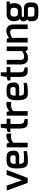

<svg xmlns="http://www.w3.org/2000/svg" viewBox="1913 -2633 990 4856"><g transform="rotate(-90 2408.0 -205.0)"><path d="M17 -531H142L276 -144L413 -531H537L337 0H211Z M615 -470Q645 -510 690 -523Q735 -535 791.5 -535Q848 -535 874.5 -533Q901 -531 928 -524.5Q955 -518 971 -505Q987 -492 1000 -471Q1025 -433 1025 -344Q1025 -215 881 -215H692Q692 -137 718 -114Q732 -101 750.5 -97Q769 -93 857 -93Q945 -93 1015 -104V-23Q933 5 751 5Q651 5 613.5 -55.5Q576 -116 576 -266.5Q576 -417 615 -470ZM909 -348Q909 -408 892.5 -424Q876 -440 814 -440Q735 -440 719 -422Q698 -399 695 -368.5Q692 -338 692 -305H858Q909 -305 909 -348Z M1459 -530V-417Q1433 -421 1383 -421Q1333 -421 1298 -408.5Q1263 -396 1226 -362V0H1110V-531H1204L1226 -464Q1255 -487 1275 -500Q1295 -513 1328 -525Q1361 -537 1402 -537Q1443 -537 1459 -530Z M1702 -680V-532H1834V-437H1702V-204Q1702 -148 1714.5 -125.5Q1727 -103 1752 -95Q1820 -74 1827 -74V0H1717Q1586 0 1586 -190V-437H1496V-507L1586 -532L1608 -680Z M2259 -530V-417Q2233 -421 2183 -421Q2133 -421 2098 -408.5Q2063 -396 2026 -362V0H1910V-531H2004L2026 -464Q2055 -487 2075 -500Q2095 -513 2128 -525Q2161 -537 2202 -537Q2243 -537 2259 -530Z M2340 -470Q2370 -510 2415 -523Q2460 -535 2516.5 -535Q2573 -535 2599.5 -533Q2626 -531 2653 -524.5Q2680 -518 2696 -505Q2712 -492 2725 -471Q2750 -433 2750 -344Q2750 -215 2606 -215H2417Q2417 -137 2443 -114Q2457 -101 2475.5 -97Q2494 -93 2582 -93Q2670 -93 2740 -104V-23Q2658 5 2476 5Q2376 5 2338.5 -55.5Q2301 -116 2301 -266.5Q2301 -417 2340 -470ZM2634 -348Q2634 -408 2617.5 -424Q2601 -440 2539 -440Q2460 -440 2444 -422Q2423 -399 2420 -368.5Q2417 -338 2417 -305H2583Q2634 -305 2634 -348Z M3007 -680V-532H3139V-437H3007V-204Q3007 -148 3019.5 -125.5Q3032 -103 3057 -95Q3125 -74 3132 -74V0H3022Q2891 0 2891 -190V-437H2801V-507L2891 -532L2913 -680Z M3206 -172V-531H3322V-170Q3322 -129 3341 -109.5Q3360 -90 3399 -90Q3438 -90 3469 -101Q3500 -112 3545 -140V-531H3661V0H3571L3545 -58Q3537 -54 3519 -42.5Q3501 -31 3492 -26Q3483 -21 3466 -13Q3449 -5 3436 -1Q3402 9 3367 9Q3284 9 3245 -41.5Q3206 -92 3206 -172Z M4101 -361Q4101 -442 4031 -442Q3985 -442 3954 -430.5Q3923 -419 3878 -392V0H3762V-531H3852L3878 -472Q3881 -474 3899.5 -486.5Q3918 -499 3936.5 -509.5Q3955 -520 3988 -530Q4021 -540 4056 -540Q4139 -540 4178 -489.5Q4217 -439 4217 -360V0H4101Z M4359 -197Q4328 -217 4314 -257.5Q4300 -298 4300 -344Q4300 -438 4346.5 -485.5Q4393 -533 4480 -533H4799V-460L4732 -442Q4733 -440 4737.5 -431Q4742 -422 4743.5 -418.5Q4745 -415 4748 -405Q4751 -395 4753 -386Q4756 -361 4756 -335.5Q4756 -310 4752 -287Q4748 -264 4736.5 -238Q4725 -212 4706 -193Q4663 -149 4581 -149H4446Q4405 -149 4405 -123Q4405 -94 4446 -94H4627Q4696 -94 4735 -55Q4774 -16 4774 56V116Q4774 230 4680 261Q4651 270 4613 270H4463Q4390 270 4345 231Q4300 192 4300 116V42L4344 -12Q4323 -25 4310.5 -50.5Q4298 -76 4298 -107Q4298 -138 4313.5 -163.5Q4329 -189 4359 -197ZM4459 5Q4438 5 4416 0V105Q4416 146 4435.5 158.5Q4455 171 4487 171H4595Q4632 171 4645 154.5Q4658 138 4658 107V61Q4658 24 4636 12Q4623 5 4600 5ZM4416 -344Q4416 -248 4491 -248H4562Q4606 -248 4623 -274.5Q4640 -301 4640 -345.5Q4640 -390 4622.5 -412.5Q4605 -435 4561 -435H4494Q4447 -435 4430 -406Q4416 -381 4416 -344Z"/></g></svg>

Font: Exo
Style: DemiBold
Weight: 600
Designer: Natanael Gama
Version: Version 1.00